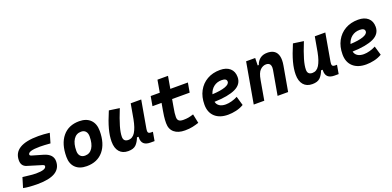

<svg xmlns="http://www.w3.org/2000/svg" viewBox="-1 -1481 4690 2297"><g transform="rotate(-20 2344.0 -332.0)"><path d="M205.6 9.8Q90.3 9.8 22.9 -4.9L61 -131.3Q123.5 -123.5 165 -119.6Q206.5 -115.7 227.5 -115.7Q360.4 -115.7 360.4 -163.6Q360.4 -176.3 335 -184.1L155.8 -238.8Q88.9 -258.8 88.9 -333Q88.9 -527.3 406.7 -527.3Q439.5 -527.3 475.1 -524.9Q510.7 -522.5 549.8 -517.6L514.2 -395Q473.6 -398.4 440.7 -400.1Q407.7 -401.9 381.8 -401.9Q229.5 -401.9 229.5 -355.5Q229.5 -342.3 253.9 -335.4L391.6 -295.4Q504.4 -262.2 504.4 -172.9Q504.4 9.8 205.6 9.8Z M831.1 9.8Q739.7 9.8 688.7 -39.8Q637.7 -89.4 637.7 -177.7Q637.7 -342.8 713.9 -435.1Q790 -527.3 925.8 -527.3Q1017.1 -527.3 1068.1 -476.6Q1119.1 -425.8 1119.1 -335Q1119.1 -172.4 1043 -81.3Q966.8 9.8 831.1 9.8ZM854.5 -115.7Q915 -115.7 949 -168.2Q982.9 -220.7 982.9 -314Q982.9 -355.5 962.4 -378.7Q941.9 -401.9 904.8 -401.9Q843.3 -401.9 808.6 -349.4Q773.9 -296.9 773.9 -203.6Q773.9 -162.1 795.2 -138.9Q816.4 -115.7 854.5 -115.7Z M1358.9 10.3Q1286.6 10.3 1247.3 -35.6Q1208 -81.5 1208 -164.6Q1208 -235.8 1231 -321.8Q1253.9 -407.7 1305.2 -527.3L1438 -508.3Q1388.7 -386.2 1366 -307.6Q1343.3 -229 1343.3 -176.8Q1343.3 -115.2 1405.3 -115.2Q1459.5 -115.2 1492.9 -169.4Q1526.4 -223.6 1545.9 -325.7V-325.2L1580.1 -517.6H1713.9L1652.3 -166.5Q1649.9 -152.3 1649.9 -142.1Q1649.9 -127 1654.8 -119.6Q1663.1 -106.9 1689.9 -106.9H1713.4L1693.8 4.9H1640.6Q1531.2 4.9 1531.2 -94.2Q1531.2 -101.6 1531.7 -109.4H1511.2Q1490.2 -53.2 1457.8 -21.5Q1425.3 10.3 1358.9 10.3Z M2081.5 9.8Q1993.7 9.8 1945.1 -31.5Q1896.5 -72.8 1896.5 -148.4Q1896.5 -170.9 1897.7 -191.7Q1898.9 -212.4 1902.3 -238Q1905.8 -263.7 1912.1 -301.3L1928.7 -396H1813L1834.5 -517.6H1950.2L1977.5 -673.8H2111.8L2084.5 -517.6H2308.1L2286.6 -396H2063L2046.4 -301.3Q2038.1 -253.9 2034.9 -229.5Q2031.7 -205.1 2031.7 -177.7Q2031.7 -145 2049.3 -130.4Q2066.9 -115.7 2105.5 -115.7Q2142.1 -115.7 2169.9 -120.6Q2197.8 -125.5 2235.8 -137.7L2259.8 -21.5Q2221.7 -8.8 2179.2 0.5Q2136.7 9.8 2081.5 9.8Z M2645.5 -115.7Q2680.7 -115.7 2720.7 -126.5Q2760.7 -137.2 2797.9 -156.7L2831.5 -41Q2785.2 -13.7 2732.4 -2Q2679.7 9.8 2631.3 9.8Q2523.9 9.8 2463.6 -45.7Q2403.3 -101.1 2403.3 -199.7Q2403.3 -298.3 2442.9 -371.8Q2482.4 -445.3 2553.5 -486.3Q2624.5 -527.3 2719.2 -527.3Q2799.3 -527.3 2844.5 -487.3Q2889.6 -447.3 2889.6 -376Q2889.6 -284.2 2797.6 -240.2Q2705.6 -196.3 2528.8 -191.4Q2536.6 -155.3 2566.9 -135.5Q2597.2 -115.7 2645.5 -115.7ZM2536.1 -284.7Q2642.1 -289.6 2700.7 -310.5Q2759.3 -331.5 2759.3 -365.7Q2759.3 -406.2 2695.8 -406.2Q2636.7 -406.2 2594.7 -373.5Q2552.7 -340.8 2536.1 -284.7Z M2958 0 3049.3 -517.6H3165L3162.6 -423.8H3176.8Q3193.4 -473.1 3229.5 -500.2Q3265.6 -527.3 3320.3 -527.3Q3403.3 -527.3 3437 -473.6Q3458.5 -439 3458.5 -383.8Q3458.5 -353 3451.7 -315.4L3396 0H3261.7L3316.9 -312.5Q3319.3 -327.6 3319.3 -339.8Q3319.3 -364.3 3309.6 -379.4Q3294.4 -401.9 3260.3 -401.9Q3218.8 -401.9 3184.6 -368.7Q3150.4 -335.4 3136.2 -249.5V-250.5L3092.3 0Z M3702.6 10.3Q3630.4 10.3 3591.1 -35.6Q3551.8 -81.5 3551.8 -164.6Q3551.8 -235.8 3574.7 -321.8Q3597.7 -407.7 3648.9 -527.3L3781.7 -508.3Q3732.4 -386.2 3709.7 -307.6Q3687 -229 3687 -176.8Q3687 -115.2 3749 -115.2Q3803.2 -115.2 3836.7 -169.4Q3870.1 -223.6 3889.6 -325.7V-325.2L3923.8 -517.6H4057.6L3996.1 -166.5Q3993.7 -152.3 3993.7 -142.1Q3993.7 -127 3998.5 -119.6Q4006.8 -106.9 4033.7 -106.9H4057.1L4037.6 4.9H3984.4Q3875 4.9 3875 -94.2Q3875 -101.6 3875.5 -109.4H3855Q3834 -53.2 3801.5 -21.5Q3769 10.3 3702.6 10.3Z M4403.3 -115.7Q4438.5 -115.7 4478.5 -126.5Q4518.6 -137.2 4555.7 -156.7L4589.4 -41Q4543 -13.7 4490.2 -2Q4437.5 9.8 4389.2 9.8Q4281.7 9.8 4221.4 -45.7Q4161.1 -101.1 4161.1 -199.7Q4161.1 -298.3 4200.7 -371.8Q4240.2 -445.3 4311.3 -486.3Q4382.3 -527.3 4477.1 -527.3Q4557.1 -527.3 4602.3 -487.3Q4647.5 -447.3 4647.5 -376Q4647.5 -284.2 4555.4 -240.2Q4463.4 -196.3 4286.6 -191.4Q4294.4 -155.3 4324.7 -135.5Q4355 -115.7 4403.3 -115.7ZM4293.9 -284.7Q4399.9 -289.6 4458.5 -310.5Q4517.1 -331.5 4517.1 -365.7Q4517.1 -406.2 4453.6 -406.2Q4394.5 -406.2 4352.5 -373.5Q4310.5 -340.8 4293.9 -284.7Z"/></g></svg>

Font: CaskaydiaCove NFP
Style: Bold Italic
Weight: 700
Italic angle: -10°
Designer: Aaron Bell
Foundry: Saja Typeworks
Version: Version 2111.001; VTT 6.35;Nerd Fonts 3.1.1